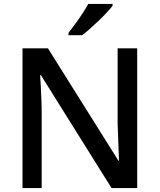

<svg xmlns="http://www.w3.org/2000/svg" viewBox="-20 -961 816 981"><path d="M681 0H550L189 -577H185Q187 -551 188.5 -519Q190 -487 191.5 -452Q193 -417 193 -380V0H95V-714H225L585 -140H588Q587 -161 586 -193Q585 -225 583.5 -261.5Q582 -298 581 -330V-714H681ZM555 -931Q544 -917 525.5 -897Q507 -877 484.5 -855.5Q462 -834 440 -814.5Q418 -795 400 -781H330V-793Q345 -812 364 -838Q383 -864 401 -891.5Q419 -919 431 -941H555Z"/></svg>

Font: Noto Sans Devanagari Medium
Style: Regular
Weight: 500
Version: Version 2.003